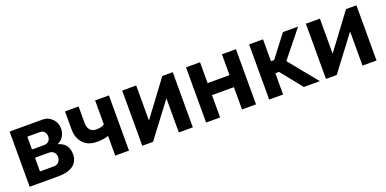

<svg xmlns="http://www.w3.org/2000/svg" viewBox="-12 -1119 3444 1713"><g transform="rotate(-20 1710.0 -262.0)"><path d="M64 -524H374Q431 -524 468 -485.5Q505 -447 505 -392Q505 -355 485.5 -321Q466 -287 428 -272Q527 -244 527 -142Q527 -72 477.5 -36Q428 0 339 0H64ZM197 -305H311Q339 -305 356 -321.5Q373 -338 373 -367Q373 -393 358 -410Q343 -427 315 -427H197ZM197 -97H329Q357 -97 375 -116Q393 -135 393 -162Q393 -190 376 -208.5Q359 -227 330 -227H197Z M1007 -524V0H876V-187Q831 -171 767 -171Q681 -171 635.5 -222.5Q590 -274 590 -353V-524H719V-373Q719 -277 799 -277Q849 -277 876 -297V-524Z M1266 -524V-191L1514 -524H1613V0H1480V-324L1235 0H1133V-524Z M1872 -524V-326H2080V-524H2213V0H2080V-212H1872V0H1739V-524Z M2500 -316 2659 -524H2803L2599 -270L2819 0H2667L2505 -202H2470V0H2338V-524H2470V-316Z M3010 -524V-191L3258 -524H3357V0H3224V-324L2979 0H2877V-524Z"/></g></svg>

Font: Raleway
Style: Bold
Weight: 700
Designer: Matt McInerney, Pablo Impallari, Rodrigo Fuenzalida
Foundry: Matt McInerney, Pablo Impallari, Rodrigo Fuenzalida
Version: Version 3.000